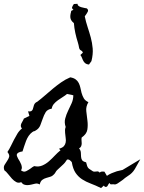

<svg xmlns="http://www.w3.org/2000/svg" viewBox="-40 -917 738 982"><path d="M677.7 -102.5Q664.1 -79.1 656.7 -64.9Q649.4 -50.8 642.1 -41.5Q634.8 -32.2 625.5 -24.9Q616.2 -17.6 599.6 -6.8Q588.9 2.9 578.1 9.8Q569.3 16.6 561 21.5Q552.7 26.4 547.9 26.4Q545.9 26.4 543.9 25.9Q542 25.4 540 25.4Q534.2 25.4 528.8 25.9Q523.4 26.4 519.5 18.6Q516.6 21.5 514.6 25.4Q512.7 29.3 510.7 32.7Q508.8 36.1 505.4 38.1Q502 40 496.1 38.1L491.2 32.2L476.6 44.9Q449.2 31.2 424.3 22Q399.4 12.7 379.9 0Q360.4 -12.7 346.7 -32.7Q333 -52.7 327.1 -87.9Q322.3 -93.8 316.4 -98.1Q310.5 -102.5 302.7 -100.6Q293 -84 279.3 -72.3Q265.6 -60.5 252 -46.9Q247.1 -42 244.1 -36.1Q241.2 -30.3 236.3 -25.4Q228.5 -16.6 217.8 -13.2Q207 -9.8 196.3 -6.8Q185.5 -3.9 176.3 2.9Q167 9.8 163.1 26.4Q151.4 19.5 139.6 22.5Q130.9 24.4 121.1 26.9Q111.3 29.3 102.1 29.8Q92.8 30.3 84 27.3Q75.2 24.4 68.4 14.6Q54.7 20.5 43 14.2Q31.2 7.8 21 -3.4Q10.7 -14.6 1 -27.3Q-8.8 -40 -17.6 -45.9Q-23.4 -61.5 -17.1 -72.8Q-10.7 -84 -3.4 -94.2Q3.9 -104.5 6.8 -114.7Q9.8 -125 -2 -139.6Q7.8 -154.3 15.6 -170.4Q23.4 -186.5 31.7 -202.6Q40 -218.8 49.3 -233.9Q58.6 -249 72.3 -259.8Q66.4 -266.6 66.4 -272.9Q66.4 -279.3 69.3 -285.6Q72.3 -292 76.2 -298.3Q80.1 -304.7 82 -310.5L110.4 -324.2L103.5 -347.7Q114.3 -345.7 119.6 -348.6Q125 -351.6 127.4 -357.4Q129.9 -363.3 131.3 -370.6Q132.8 -377.9 135.7 -383.8Q140.6 -392.6 150.4 -396.5Q170.9 -412.1 190.9 -429.7Q210.9 -447.3 231 -463.9Q251 -480.5 272.5 -495.6Q293.9 -510.7 319.3 -521.5Q336.9 -518.6 347.2 -510.7Q357.4 -502.9 362.8 -492.2Q368.2 -481.4 371.1 -468.3Q374 -455.1 377 -442.4Q381.8 -425.8 388.7 -414.1Q395.5 -402.3 412.1 -394.5Q398.4 -371.1 401.4 -348.1Q404.3 -325.2 407.2 -299.8Q410.2 -276.4 406.7 -253.9Q403.3 -231.4 377.9 -213.9Q376 -207 377 -199.2Q377.9 -191.4 377.9 -183.6Q377.9 -175.8 375 -168.9Q372.1 -162.1 364.3 -158.2Q373 -147.5 373.5 -136.7Q374 -126 374.5 -116.2Q375 -106.4 379.4 -98.6Q383.8 -90.8 400.4 -86.9Q403.3 -74.2 405.8 -67.9Q408.2 -61.5 411.6 -57.6Q415 -53.7 420.9 -50.3Q426.8 -46.9 436.5 -40Q444.3 -38.1 454.1 -40Q463.9 -42 469.7 -34.2Q474.6 -39.1 481.4 -39.6Q488.3 -40 494.1 -39.1L506.8 -17.6Q517.6 -25.4 531.2 -31.2Q544.9 -37.1 557.6 -41Q572.3 -44.9 586.9 -47.9ZM302.7 -436.5Q293.9 -428.7 281.2 -420.9Q268.6 -413.1 256.3 -404.3Q244.1 -395.5 235.4 -385.3Q226.6 -375 224.6 -361.3Q202.1 -357.4 193.4 -342.8Q184.6 -328.1 178.7 -310.5Q172.9 -293 166 -275.9Q159.2 -258.8 141.6 -249Q135.7 -245.1 130.9 -245.1Q131.8 -245.1 125 -241.2Q114.3 -233.4 106.4 -221.7Q98.6 -210 93.3 -196.3Q87.9 -182.6 83.5 -168.5Q79.1 -154.3 75.2 -142.6Q61.5 -140.6 54.7 -136.7Q47.9 -132.8 46.4 -128.4Q44.9 -124 46.9 -118.2Q48.8 -112.3 52.7 -105.5Q56.6 -99.6 61 -91.8Q65.4 -84 68.4 -76.2Q71.3 -68.4 71.8 -60.5Q72.3 -52.7 67.4 -45.9Q81.1 -35.2 93.8 -41.5Q106.4 -47.9 117.2 -55.7Q121.1 -58.6 125.5 -62Q129.9 -65.4 134.8 -67.4Q157.2 -62.5 175.8 -70.3Q194.3 -78.1 210 -91.8Q225.6 -105.5 240.2 -121.1Q254.9 -136.7 269.5 -148.4L261.7 -156.2Q279.3 -161.1 286.6 -169.4Q293.9 -177.7 295.9 -188.5Q297.9 -199.2 295.9 -211.4Q293.9 -223.6 293 -237.3Q292 -245.1 292.5 -252.4Q293 -259.8 295.9 -267.6Q288.1 -290 293.5 -310.5Q298.8 -331.1 308.1 -350.1Q317.4 -369.1 326.2 -388.7Q335 -408.2 335 -429.7ZM404.3 -874Q413.1 -866.2 409.2 -857.9Q405.3 -849.6 397.5 -838.9Q395.5 -836.9 395 -835.9Q394.5 -835 393.6 -833Q399.4 -804.7 408.2 -778.3Q417 -752 424.3 -725.1Q431.6 -698.2 434.1 -668.9Q436.5 -639.6 427.7 -604.5L415 -586.9Q403.3 -587.9 397 -592.8Q390.6 -597.7 386.7 -604.5Q382.8 -611.3 379.9 -619.6Q377 -627.9 371.1 -635.7Q373 -637.7 377.4 -641.6Q381.8 -645.5 383.8 -647.5Q381.8 -655.3 374 -659.2Q366.2 -663.1 364.3 -673.8Q363.3 -680.7 361.8 -686.5Q360.4 -692.4 358.4 -699.2Q350.6 -723.6 345.2 -748.5Q339.8 -773.4 337.9 -798.8Q324.2 -809.6 320.8 -822.3Q317.4 -835 323.2 -855.5Q324.2 -857.4 323.7 -858.4Q323.2 -859.4 324.2 -861.3L335.9 -867.2Q327.1 -873 328.6 -879.4Q330.1 -885.7 337.9 -896.5L356.4 -897.5Q356.4 -890.6 361.8 -886.7Q367.2 -882.8 375 -880.4Q382.8 -877.9 391.1 -876.5Q399.4 -875 404.3 -874Z"/></svg>

Font: Homemade Apple
Style: Regular
Weight: 400
Version: Version 1.001